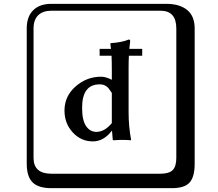

<svg xmlns="http://www.w3.org/2000/svg" viewBox="-20 -774 1140 1006"><path d="M725.1 -518.1V-481.9H655.3Q653.8 -453.6 653.8 -418V-187Q653.8 -109.9 667 -41L665 -39.1Q647 -41 618.2 -41Q598.1 -41 578.1 -39.1Q571.3 -39.1 570.8 -41L566.9 -88.9H565.9Q522.9 -32.7 465.8 -33.2Q404.8 -33.2 361.3 -80.1Q317.9 -127 317.9 -194.8Q317.9 -270 376 -321Q434.1 -372.1 509.8 -372.1Q533.7 -372.1 565.9 -356V-404.8Q565.9 -450.7 564.5 -481.9H502V-518.1H561.5Q560.1 -533.7 558.1 -544.9L560.1 -547.9Q619.1 -551.8 654.8 -566.9Q661.6 -566.9 662.1 -559.1Q659.2 -536.6 657.7 -518.1ZM565.9 -128.9V-287.1Q554.7 -304.2 548.3 -312Q542 -319.8 530.5 -325.9Q519 -332 502 -332Q410.2 -332 410.2 -209Q410.2 -143.1 431.2 -113Q452.1 -83 484.9 -83Q527.8 -83 565.9 -128.9ZM249 -717.8Q204.1 -717.8 179.9 -693.8Q155.8 -669.9 155.8 -625V53.2Q155.8 136.2 249 136.2H820.8Q865.7 136.2 884.8 117.2Q903.8 98.1 903.8 53.2V-625Q903.8 -717.8 820.8 -717.8ZM1000 84Q1000 152.8 973.4 182.4Q946.8 211.9 880.9 211.9H249Q181.2 211.9 150.6 181.4Q120.1 150.9 120.1 84V-625Q120.1 -687 154.1 -720.5Q188 -753.9 249 -753.9H851.1Q920.9 -753.9 960.4 -721.9Q1000 -689.9 1000 -625Z"/></svg>

Font: Linux Biolinum Keyboard
Style: Regular
Weight: 700
Designer: Philipp H. Poll
Foundry: Philipp H. Poll
Version: Version 0.6.1 ; ttfautohint (v0.9)